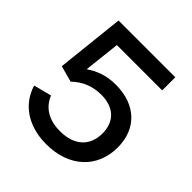

<svg xmlns="http://www.w3.org/2000/svg" viewBox="-191 -836 983 983"><g transform="rotate(45 300.0 -345.0)"><path d="M295 10C460 10 566 -90 566 -237C566 -373 476 -458 332 -458C268 -458 218 -441 170 -408L192 -605H520V-700H109L69 -329L157 -305C199 -346 251 -369 316 -369C406 -369 460 -319 460 -233C460 -146 405 -87 297 -87C221 -87 163 -118 136 -184L39 -159C71 -52 167 10 295 10Z"/></g></svg>

Font: Fixel Display Medium
Style: Regular
Weight: 500
Designer: AlfaBravo + MacPaw
Foundry: Kyrylo Tkachov, Marchela Mozhyna, Serhii Makarenko, Maria Weinstein, Zakhar Kryvoshyya
Version: Version 1.211